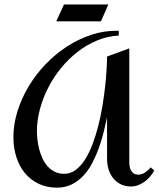

<svg xmlns="http://www.w3.org/2000/svg" viewBox="-20 -842 721 873"><path d="M681.2 -66.9Q673.8 -52.7 662.8 -39.6Q651.9 -26.4 637.9 -16.4Q624 -6.3 608.4 -0.2Q592.8 5.9 576.2 5.9Q548.8 5.9 528.6 -4.4Q508.3 -14.6 494.4 -32Q480.5 -49.3 473.6 -71.8Q466.8 -94.2 466.8 -119.1V-308.1Q460 -276.9 451.2 -241Q442.4 -205.1 429.7 -169.7Q417 -134.3 399.9 -101.6Q382.8 -68.8 359.6 -43.7Q336.4 -18.6 306.6 -3.7Q276.9 11.2 238.8 11.2Q192.4 11.2 155.8 -6.3Q119.1 -23.9 93.5 -54.7Q67.9 -85.4 54.4 -127.7Q41 -169.9 41 -219.2Q41 -277.8 59.6 -336.7Q78.1 -395.5 110.6 -449.7Q143.1 -503.9 187.7 -550.3Q232.4 -596.7 285.2 -630.9Q337.9 -665 396.2 -684.1Q454.6 -703.1 514.2 -702.1H520V-680.2Q468.8 -677.7 421.4 -658Q374 -638.2 332.8 -606.2Q291.5 -574.2 257.3 -532.2Q223.1 -490.2 199 -442.9Q174.8 -395.5 161.4 -345.2Q147.9 -294.9 147.9 -246.1Q147.9 -227.1 150.4 -205.3Q152.8 -183.6 158.7 -161.9Q164.6 -140.1 173.8 -120.4Q183.1 -100.6 197 -85.2Q210.9 -69.8 229.5 -60.8Q248 -51.8 272 -51.8Q300.8 -51.8 324.2 -69.3Q347.7 -86.9 366.7 -116.7Q385.7 -146.5 400.6 -186Q415.5 -225.6 426.8 -269.5Q438 -313.5 445.6 -359.1Q453.1 -404.8 457.8 -446.8Q462.4 -488.8 464.6 -524.7Q466.8 -560.5 466.8 -585L567.9 -622.1V-103Q567.9 -93.3 569.8 -83.5Q571.8 -73.7 576.7 -65.7Q581.5 -57.6 589.1 -52.7Q596.7 -47.9 607.9 -47.9Q625 -47.9 640.1 -58.1Q655.3 -68.4 665 -81.1ZM235.8 -745.1 271 -821.8H472.7L439 -745.1Z"/></svg>

Font: Redressed
Style: Regular
Weight: 400
Designer: Astigmatic (AOETI)
Foundry: Astigmatic (AOETI)
Version: Version 1.000